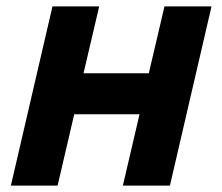

<svg xmlns="http://www.w3.org/2000/svg" viewBox="-20 -580 694 600"><path d="M144 -560H290L241 -351H445L494 -560H641L511 0H364L416 -223H212L160 0H14Z"/></svg>

Font: KaiGen Gothic CN Bold
Style: Bold
Weight: 700
Designer: Ryoko NISHIZUKA  (kana & ideographs); Paul D. Hunt (Latin, Greek & Cyrillic); Wenlong ZHANG  (bopomofo); Sandoll Communi
Foundry: Adobe Systems Incorporated
Version: Version 1.002.20150501